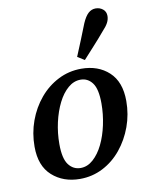

<svg xmlns="http://www.w3.org/2000/svg" viewBox="-88 -840 713 918"><g transform="rotate(-10 269.0 -381.0)"><path d="M226 14Q145 14 91.5 -34Q38 -82 38 -175Q38 -241 59.5 -300Q81 -359 119.5 -405Q158 -451 210 -477.5Q262 -504 322 -504Q404 -504 456 -456Q508 -408 508 -315Q508 -250 486.5 -191Q465 -132 427 -85.5Q389 -39 337.5 -12.5Q286 14 226 14ZM238 -37Q271 -37 299 -62Q327 -87 347 -128Q367 -169 378 -220.5Q389 -272 389 -324Q389 -394 367 -423.5Q345 -453 310 -453Q277 -453 249 -429Q221 -405 200.5 -364Q180 -323 168.5 -272Q157 -221 157 -167Q157 -97 179.5 -67Q202 -37 238 -37ZM313 -563Q329 -601 344.5 -639.5Q360 -678 375 -716Q389 -748 404.5 -762Q420 -776 440 -776Q460 -776 475 -764Q490 -752 490 -731Q490 -714 481.5 -698Q473 -682 454 -662Q428 -631 401 -601.5Q374 -572 347 -542Z"/></g></svg>

Font: Source Serif 4 SmText Semibold
Style: Italic
Weight: 600
Italic angle: -12°
Designer: Frank Grießhammer
Foundry: Adobe
Version: Version 4.005;hotconv 1.1.0;makeotfexe 2.6.0